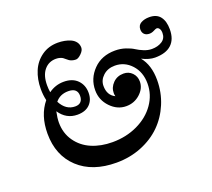

<svg xmlns="http://www.w3.org/2000/svg" viewBox="-115 -756 1061 963"><g transform="rotate(-20 416.0 -274.5)"><path d="M353 58.1Q225.1 58.1 150.6 -11.2Q76.2 -80.6 76.2 -196.8Q76.2 -294.4 127.9 -357.4Q121.1 -386.7 121.1 -418.9Q121.1 -470.7 138.9 -513.2Q156.7 -555.7 193.6 -582Q230.5 -608.4 280.3 -608.4Q298.3 -608.4 315.4 -605.2Q332.5 -602.1 348.4 -595Q364.3 -587.9 373.8 -575Q383.3 -562 383.3 -544.9Q383.3 -529.8 366.7 -513.7Q350.1 -497.6 337.9 -497.6Q326.7 -497.6 317.4 -500.7Q308.1 -503.9 303.5 -507.1Q298.8 -510.3 291.5 -516.6Q284.2 -522.9 279.8 -526.1Q275.4 -529.3 265.6 -532.5Q255.9 -535.6 244.1 -535.6Q205.1 -535.6 181.2 -506.8Q157.2 -478 157.2 -425.8Q157.2 -406.2 160.2 -387.7Q196.8 -414.1 241.2 -414.1Q287.6 -414.1 314 -387.5Q340.3 -360.8 340.3 -319.8Q340.3 -281.2 316.9 -258.1Q293.5 -234.9 251 -234.9Q191.4 -234.9 156.2 -287.6Q148.9 -252.9 148.9 -230Q148.9 -172.9 179 -130.1Q209 -87.4 258.3 -66.4Q307.6 -45.4 369.1 -45.4Q442.4 -45.4 503.2 -74.2Q564 -103 598.9 -152.8Q633.8 -202.6 633.8 -262.2Q633.8 -323.2 597.7 -362.8Q561.5 -402.3 509.8 -402.3Q471.7 -402.3 446.8 -379.6Q421.9 -356.9 421.9 -325.7Q421.9 -275.9 460.4 -257.3Q458 -266.1 458 -274.4Q458 -304.7 480.5 -327.4Q502.9 -350.1 537.1 -350.1Q564.5 -350.1 582.8 -331.3Q601.1 -312.5 601.1 -284.7Q601.1 -248 569.8 -219.7Q538.6 -191.4 495.6 -191.4Q448.2 -191.4 411.9 -229.2Q375.5 -267.1 375.5 -319.3Q375.5 -381.8 420.2 -427.5Q464.8 -473.1 536.6 -473.1Q565.9 -473.1 592 -464.4Q618.2 -455.6 634.3 -445.1Q650.4 -434.6 671.9 -425.8Q693.4 -417 714.4 -417Q746.1 -417 768.6 -431.4Q791 -445.8 791 -474.6Q791 -489.3 785.2 -497.8Q779.3 -506.3 771 -506.3Q766.6 -506.3 754.2 -499.8Q741.7 -493.2 729 -493.2Q711.9 -493.2 702.1 -502.7Q692.4 -512.2 692.4 -528.3Q692.4 -551.3 710.7 -561.5Q729 -571.8 754.9 -571.8Q794.4 -571.8 813.2 -547.1Q832 -522.5 832 -479.5Q832 -426.3 802.2 -398.7Q772.5 -371.1 714.4 -371.1Q683.6 -371.1 645.5 -390.1Q685.1 -342.3 685.1 -262.2Q685.1 -195.8 660.4 -136.7Q635.7 -77.6 592.3 -34.7Q548.8 8.3 486.8 33.2Q424.8 58.1 353 58.1ZM254.4 -277.8Q274.4 -277.8 284.7 -288.8Q294.9 -299.8 294.9 -319.8Q294.9 -361.8 246.6 -361.8Q202.1 -361.8 177.2 -330.6Q204.6 -277.8 254.4 -277.8Z"/></g></svg>

Font: Elstob Grade
Style: Italic
Weight: 400
Italic angle: -20°
Designer: Peter S. Baker
Version: Version 1.015